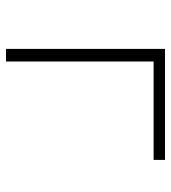

<svg xmlns="http://www.w3.org/2000/svg" viewBox="15 -585 570 640"><g transform="rotate(90 300.0 -265.0)"><path d="M143 0V-530H513V-492H185V0Z"/></g></svg>

Font: Iosevka Curly XLtEx
Style: Regular
Weight: 200
Width: 7
Monospace: yes
Designer: Belleve Invis
Foundry: Belleve Invis
Version: Version 11.1.0; ttfautohint (v1.8.3)